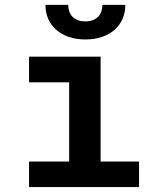

<svg xmlns="http://www.w3.org/2000/svg" viewBox="-20 -758 640 778"><path d="M97.7 -528.3V-424.3H260.3V-103.5H97.7V0H543.5V-103.5H387.7V-528.3ZM487.8 -738.3H395Q395 -725.6 391.1 -713.1Q387.2 -700.7 379.4 -691.9Q370.6 -682.6 357.7 -677Q344.7 -671.4 326.2 -671.4Q307.1 -671.4 293.9 -677Q280.8 -682.6 272.5 -691.4Q264.2 -700.7 260.3 -712.9Q256.3 -725.1 256.3 -738.3H164.1Q164.1 -707.5 175.3 -681.6Q186.5 -655.8 208 -637.2Q228.5 -618.7 258.5 -608.4Q288.6 -598.1 326.2 -598.1Q363.3 -598.1 393.3 -608.4Q423.3 -618.7 444.3 -637.2Q465.3 -655.8 476.6 -681.6Q487.8 -707.5 487.8 -738.3Z"/></svg>

Font: Roboto Mono SemiBold
Style: Regular
Weight: 600
Monospace: yes
Designer: Google
Version: Version 3.000